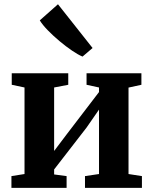

<svg xmlns="http://www.w3.org/2000/svg" viewBox="-20 -904 738 924"><path d="M35 0V-56.5L98 -66.5V-483L36.5 -496V-551.5H308.5V-496L240.5 -483V-177.5L299 -255L456.5 -461V-483L396.5 -496V-551.5H660.5V-496L598.5 -482.5V-66.5L663 -56.5V0H389V-56.5L456.5 -66.5V-376.5L396.5 -290L240.5 -88.5V-64.5L300.5 -56.5V0ZM376.5 -632Q356 -640.5 326.5 -660.5Q297 -680.5 266 -706.5Q235 -732.5 209.5 -758.8Q184 -785 171.5 -806L259 -883.5L425.5 -673L377.5 -632Z"/></svg>

Font: Merriweather 28pt
Style: Bold
Weight: 700
Version: Version 2.100